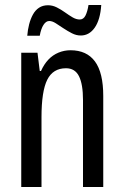

<svg xmlns="http://www.w3.org/2000/svg" viewBox="-20 -748 496 768"><path d="M262 -547Q327 -547 360 -502Q393 -457 393 -364V0H312V-348Q312 -411 296 -443Q280 -475 244 -475Q192 -475 169 -429Q146 -383 146 -279V0H65V-537H130L139 -464H144Q156 -491 173.5 -509.5Q191 -528 214 -537.5Q237 -547 262 -547ZM89 -605Q91 -629 96.5 -650.5Q102 -672 111.5 -689.5Q121 -707 136 -717Q151 -727 172 -727Q190 -727 207 -718.5Q224 -710 240 -698.5Q256 -687 270.5 -678.5Q285 -670 299 -670Q314 -670 322 -686Q330 -702 334 -728H385Q381 -669 359 -637.5Q337 -606 303 -606Q285 -606 267.5 -615Q250 -624 233.5 -635Q217 -646 203 -655Q189 -664 177 -664Q164 -664 154 -648.5Q144 -633 139 -605Z"/></svg>

Font: Noto Sans ExtraCondensed
Style: Regular
Weight: 400
Width: 2
Designer: Monotype Design Team
Foundry: Monotype Imaging Inc.
Version: Version 2.013